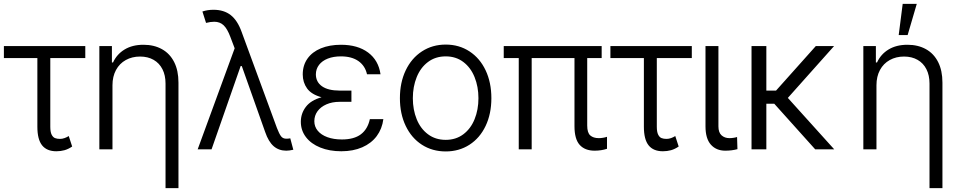

<svg xmlns="http://www.w3.org/2000/svg" viewBox="-20 -767 4931 986"><path d="M418 -468.8H238.3V-116.2Q238.3 -89.4 245.1 -75.7Q252 -62 262.5 -57.9Q272.9 -53.7 288.1 -53.7Q299.8 -53.7 311.5 -57.9Q323.2 -62 333 -68.4L350.6 -14.6Q330.6 -1 311 4.4Q291.5 9.8 269.5 9.8Q220.7 9.8 196.3 -20.5Q171.9 -50.8 171.9 -116.2V-468.8H0V-530.3H418Z M557.6 0H490.2V-530.3H554.7V-446.3H560.5Q580.1 -488.8 619.9 -512.9Q659.7 -537.1 716.8 -537.1Q771 -537.1 811.5 -514.6Q852.1 -492.2 874.3 -448.5Q896.5 -404.8 896.5 -342.8V199.2H830.1V-337.9Q830.1 -380.4 814.2 -411.6Q798.3 -442.9 768.8 -459.7Q739.3 -476.6 699.2 -476.6Q658.2 -476.6 626 -458.7Q593.8 -440.9 575.7 -407.5Q557.6 -374 557.6 -329.1Z M1341.8 -88.9 1221.7 -427.7H1215.8L1066.4 0H995.1L1185.1 -519L1163.1 -577.1Q1147.5 -619.1 1128.4 -637.2Q1109.4 -655.3 1080.1 -655.3Q1061.5 -655.3 1038.1 -649.4L1019.5 -708Q1045.9 -716.8 1076.2 -716.8Q1129.9 -716.8 1164.8 -689.5Q1199.7 -662.1 1220.7 -603.5L1402.3 -109.4Q1413.6 -80.1 1423.1 -67.4Q1432.6 -54.7 1450.2 -54.7Q1460.9 -54.7 1470.7 -56.6L1486.3 2Q1465.3 6.8 1450.2 6.8Q1412.1 6.8 1385.5 -16.1Q1358.9 -39.1 1341.8 -88.9Z M1631.3 -267.6Q1579.6 -281.7 1557.1 -312.7Q1534.7 -343.8 1534.7 -384.8Q1534.7 -431.6 1559.1 -466.1Q1583.5 -500.5 1627.9 -518.8Q1672.4 -537.1 1731 -537.1Q1816.9 -537.1 1870.4 -497.3Q1923.8 -457.5 1934.1 -385.7H1864.7Q1855 -429.2 1820.6 -453.4Q1786.1 -477.5 1731 -477.5Q1692.4 -477.5 1663.3 -466.1Q1634.3 -454.6 1618.4 -433.8Q1602.5 -413.1 1602.1 -385.7Q1602.1 -346.2 1633.5 -324Q1665 -301.8 1724.1 -301.8H1784.7V-244.1H1724.1Q1686 -244.1 1656.5 -231.2Q1627 -218.3 1610.6 -195.8Q1594.2 -173.3 1594.2 -144.5Q1594.2 -116.7 1611.8 -95.5Q1629.4 -74.2 1661.4 -62.5Q1693.4 -50.8 1735.8 -50.8Q1797.9 -50.8 1833 -77.1Q1868.2 -103.5 1879.4 -155.3H1948.7Q1942.4 -105.5 1914.6 -68.1Q1886.7 -30.8 1840.1 -10.5Q1793.5 9.8 1732.9 9.8Q1671.9 9.8 1624.8 -9.3Q1577.6 -28.3 1551.3 -62.7Q1524.9 -97.2 1524.9 -141.6Q1524.9 -184.1 1550.5 -218Q1576.2 -252 1631.3 -267.6Z M2033.7 -262.7Q2033.7 -343.3 2063.5 -405.8Q2093.3 -468.3 2147 -503.2Q2200.7 -538.1 2269 -538.1Q2337.4 -538.1 2390.9 -503.2Q2444.3 -468.3 2473.9 -405.8Q2503.4 -343.3 2503.4 -262.7Q2503.4 -182.6 2473.9 -120.4Q2444.3 -58.1 2390.9 -23.7Q2337.4 10.7 2269 10.7Q2200.2 10.7 2146.7 -23.7Q2093.3 -58.1 2063.5 -120.4Q2033.7 -182.6 2033.7 -262.7ZM2437 -262.7Q2437 -321.8 2417.2 -370.8Q2397.5 -419.9 2359.4 -448.7Q2321.3 -477.5 2269 -477.5Q2216.3 -477.5 2178 -448.7Q2139.6 -419.9 2119.9 -370.8Q2100.1 -321.8 2100.1 -262.7Q2100.1 -203.6 2119.9 -154.8Q2139.6 -106 2178 -77.4Q2216.3 -48.8 2269 -48.8Q2321.3 -48.8 2359.4 -77.4Q2397.5 -106 2417.2 -154.8Q2437 -203.6 2437 -262.7Z M3069.8 -468.8H2995.6V-122.1Q2995.6 -85 3011.5 -71.3Q3027.3 -57.6 3055.2 -57.6Q3065.9 -57.6 3077.4 -59.6Q3088.9 -61.5 3097.2 -64.5V-2.9Q3067.9 6.8 3033.7 6.8Q2983.9 6.8 2957 -22.9Q2930.2 -52.7 2930.2 -119.1V-468.8H2710.4V0H2644V-468.8H2566.9V-530.3H3069.8Z M3532.7 -468.8H3353V-116.2Q3353 -89.4 3359.9 -75.7Q3366.7 -62 3377.2 -57.9Q3387.7 -53.7 3402.8 -53.7Q3414.6 -53.7 3426.3 -57.9Q3438 -62 3447.8 -68.4L3465.3 -14.6Q3445.3 -1 3425.8 4.4Q3406.2 9.8 3384.3 9.8Q3335.4 9.8 3311 -20.5Q3286.6 -50.8 3286.6 -116.2V-468.8H3114.7V-530.3H3532.7Z M3669.4 -530.3V-118.2Q3669.4 -86.4 3685.5 -72Q3701.7 -57.6 3726.1 -57.6Q3737.3 -57.6 3749 -59.6Q3760.7 -61.5 3765.1 -63.5L3767.1 -1Q3738.3 6.8 3704.6 6.8Q3658.2 6.8 3630.6 -24.2Q3603 -55.2 3603 -118.2V-530.3Z M3915.5 -301.8H3965.3L4169.4 -530.3H4263.2L4025.9 -264.2L4264.2 0H4166.5L3956.1 -234.4H3915.5V0H3839.4V-530.3H3915.5Z M4481 0H4413.6V-530.3H4478V-446.3H4483.9Q4503.4 -488.8 4543.2 -512.9Q4583 -537.1 4640.1 -537.1Q4694.3 -537.1 4734.9 -514.6Q4775.4 -492.2 4797.6 -448.5Q4819.8 -404.8 4819.8 -342.8V199.2H4753.4V-337.9Q4753.4 -380.4 4737.5 -411.6Q4721.7 -442.9 4692.1 -459.7Q4662.6 -476.6 4622.6 -476.6Q4581.5 -476.6 4549.3 -458.7Q4517.1 -440.9 4499 -407.5Q4481 -374 4481 -329.1ZM4615.7 -747.1H4688L4641.1 -586.9H4595.2Z"/></svg>

Font: Pretendard JP Light
Style: Regular
Weight: 300
Designer: Base glyphs from Inter by Rasmus Andersson; Hangeul glyphs from Noto Sans CJK(Source Han Sans) by Jang Soo-young and Kan
Foundry: Kil Hyung-jin
Version: Version 1.309